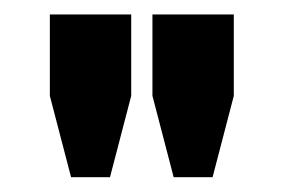

<svg xmlns="http://www.w3.org/2000/svg" viewBox="-20 -728 392 265"><path d="M131.8 -483.4H78.1L48.8 -595.7V-708H161.1V-595.7ZM273.4 -483.4H219.7L190.4 -595.7V-708H302.7V-595.7Z"/></svg>

Font: California Gothic
Style: Regular
Weight: 400
Version: Version 2.2;